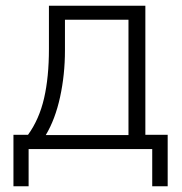

<svg xmlns="http://www.w3.org/2000/svg" viewBox="-20 -521 637 671"><path d="M27 130V-50H78Q117 -104 134 -177.5Q151 -251 151 -350V-501H488V-50H566V130H512V0H80V130ZM140 -49H429V-452H207V-345Q207 -260 190 -182Q173 -104 140 -49Z"/></svg>

Font: Winston Light
Style: Regular
Weight: 300
Designer: Original fonts by Vernon Adams / Changes by Cristiano Sobral
Foundry: Original fonts by Vernon Adams / Changes by Cristiano Sobral
Version: Version 2.503;July 17, 2020;FontCreator 13.0.0.2655 64-bit